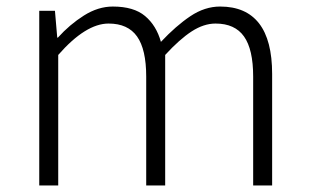

<svg xmlns="http://www.w3.org/2000/svg" viewBox="-20 -567 944 587"><path d="M100 0V-534H148L155 -452H157Q193 -492 236.5 -519.5Q280 -547 325 -547Q389 -547 423.5 -518Q458 -489 472 -439Q518 -488 562 -517.5Q606 -547 653 -547Q732 -547 772 -495.5Q812 -444 812 -341V0H754V-333Q754 -416 726 -455.5Q698 -495 639 -495Q603 -495 566 -471Q529 -447 485 -399V0H427V-333Q427 -416 399 -455.5Q371 -495 312 -495Q277 -495 238.5 -471Q200 -447 158 -399V0Z"/></svg>

Font: Noto Sans TC Thin Light
Style: Regular
Weight: 300
Version: Version 2.004-H2;hotconv 1.0.118;makeotfexe 2.5.65603